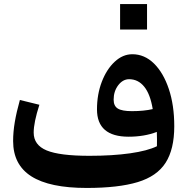

<svg xmlns="http://www.w3.org/2000/svg" viewBox="-20 -928 934 957"><path d="M762.2 -199.2Q762.7 -213.9 762.5 -233.2Q762.2 -252.4 761.7 -270.5Q699.2 -246.6 621.1 -246.6Q463.4 -246.6 463.4 -382.8Q463.4 -457.5 487.3 -520Q511.2 -582.5 551.5 -620.1Q591.8 -657.7 639.6 -657.7Q700.2 -657.7 747.3 -611.6Q794.4 -565.4 821.5 -484.4Q848.6 -403.3 848.6 -298.8Q848.6 -184.1 805.4 -116.7Q762.2 -49.3 666.3 -20.3Q570.3 8.8 412.1 8.8Q227.1 8.8 136.2 -49.1Q45.4 -106.9 45.4 -225.1Q45.4 -270 53.7 -319.3Q62 -368.7 79.1 -429.7L176.3 -405.8Q147.9 -317.4 147.9 -267.1Q147.9 -205.1 212.6 -178.2Q277.3 -151.4 425.8 -151.4Q540.5 -151.4 628.2 -163.8Q715.8 -176.3 762.2 -199.2ZM741.2 -384.3Q729 -459 698.7 -496.1Q668.5 -533.2 623.5 -533.2Q592.3 -533.2 569.3 -503.2Q546.4 -473.1 546.4 -431.2Q546.4 -399.9 567.1 -387Q587.9 -374 637.7 -374Q697.3 -374 741.2 -384.3ZM578.6 -907.7H712.9V-780.8H578.6Z"/></svg>

Font: Pinar-DS3-FD Bold
Style: Regular
Weight: 700
Designer: Amin Abedi
Version: Version 3.000